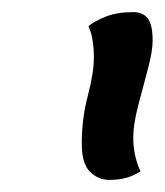

<svg xmlns="http://www.w3.org/2000/svg" viewBox="-20 -930 272 317"><path d="M161 -633Q142 -633 128.5 -646.5Q115 -660 115 -693Q115 -734 125 -772Q135 -810 135 -835Q135 -849 133 -862.5Q131 -876 126 -887Q136 -895 154.5 -902.5Q173 -910 200 -910Q216 -910 224 -899.5Q232 -889 232 -863Q232 -845 224 -815.5Q216 -786 208 -755Q200 -724 200 -703Q200 -673 212 -647Q199 -639 187 -636Q175 -633 161 -633Z"/></svg>

Font: Paprika
Style: Regular
Weight: 400
Designer: Eduardo Rodriguez Tunni
Foundry: Eduardo Rodriguez Tunni
Version: Version 1.010; ttfautohint (v1.8.3)